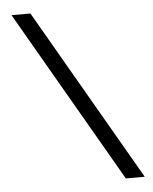

<svg xmlns="http://www.w3.org/2000/svg" viewBox="-57 -788 750 940"><g transform="rotate(-5 317.5 -317.5)"><path d="M35 -740H128L616 105H523Z"/></g></svg>

Font: BioRhyme Expanded
Style: Regular
Weight: 400
Width: 7
Designer: Aoife Mooney
Foundry: Aoife Mooney Type
Version: Version 1.001